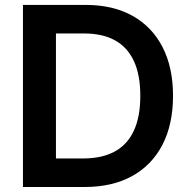

<svg xmlns="http://www.w3.org/2000/svg" viewBox="-20 -747 764 767"><path d="M318.2 0H71.7V-727.3H323.2Q431.5 -727.3 509.4 -683.8Q587.4 -640.3 629.3 -558.9Q671.2 -477.6 671.2 -364.3Q671.2 -250.7 629.1 -169Q587 -87.4 508 -43.7Q429 0 318.2 0ZM203.5 -114H311.8Q387.8 -114 438.6 -141.9Q489.3 -169.7 514.9 -225.3Q540.5 -280.9 540.5 -364.3Q540.5 -447.8 514.9 -503Q489.3 -558.2 439.5 -585.8Q389.6 -613.3 315.7 -613.3H203.5Z"/></svg>

Font: InterMG SemiBold
Style: Regular
Weight: 600
Designer: Rasmus Andersson
Foundry: rsms
Version: Version 3.019;December 26, 2023;FontCreator 15.0.0.2955 64-b